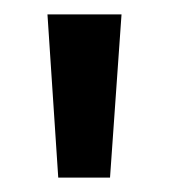

<svg xmlns="http://www.w3.org/2000/svg" viewBox="-20 -666 235 267"><path d="M46 -646H149L133 -419H61Z"/></svg>

Font: Mukta Mahee SemiBold
Style: Regular
Weight: 600
Designer: Shuchita Grover, Noopur Datye, Girish Dalvi, Yashodeep Gholap
Foundry: Ek Type
Version: Version 2.538;PS 1.000;hotconv 16.6.51;makeotf.lib2.5.65220;